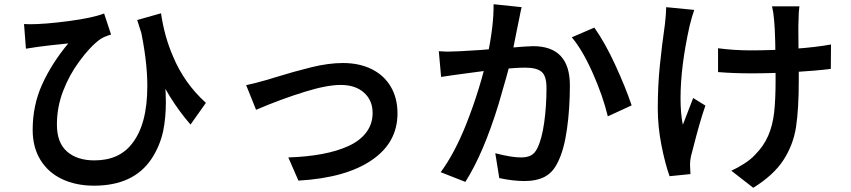

<svg xmlns="http://www.w3.org/2000/svg" viewBox="-20 -821 4040 911"><path d="M802 -551Q855 -425 957 -333L884 -230Q830 -292 785 -365Q699 -504 631 -726L744 -758Q760 -647 802 -551ZM121 -706Q193 -706 306.5 -721Q420 -736 474 -757L507 -657Q476 -648 457 -636Q408 -601 355 -528Q308 -464 279 -388Q250 -312 250 -230Q250 -144 298 -102Q346 -60 428 -60Q545 -60 606 -139Q679 -230 679 -413Q679 -536 644 -696L749 -520Q767 -429 767 -336Q767 -262 754 -198Q738 -126 698 -66Q613 60 426 60Q341 60 275 29Q209 -2 172 -62Q135 -122 135 -205Q135 -321 180 -420.5Q225 -520 304 -615Q205 -605 162 -599Q115 -592 103 -590L94 -707Z M1250 -443 1279 -452Q1376 -482 1457.5 -502Q1539 -522 1607 -522Q1685 -522 1743.5 -493Q1802 -464 1834 -410Q1866 -356 1866 -283Q1866 -145 1745 -62Q1622 23 1396 36L1348 -74Q1528 -80 1633 -128Q1688 -153 1718 -193Q1748 -233 1748 -285Q1748 -345 1707 -381.5Q1666 -418 1597 -418Q1531 -418 1428 -386Q1314 -351 1195 -300L1148 -417Q1176 -422 1250 -443Z M2447 -750Q2445 -742 2443.5 -732Q2442 -722 2439 -711L2406 -546Q2391 -480 2346 -328Q2274 -93 2188 42L2071 -4Q2136 -92 2191 -229Q2226 -317 2252 -402.5Q2278 -488 2292 -552Q2323 -696 2322 -801L2455 -787Q2452 -777 2450.5 -767.5Q2449 -758 2447 -750ZM2977 -321 2864 -269Q2840 -368 2791.5 -476.5Q2743 -585 2693 -644L2800 -690Q2851 -618 2899.5 -512.5Q2948 -407 2977 -321ZM2102 -576Q2122 -576 2164 -578Q2205 -580 2263 -584L2299 -587L2391 -594Q2487 -602 2509 -602Q2684 -602 2684 -416Q2684 -306 2670 -207.5Q2656 -109 2627 -52Q2604 -3 2565 17.5Q2526 38 2468 38Q2415 38 2349 24L2330 -94Q2406 -74 2452 -74Q2480 -74 2499 -83.5Q2518 -93 2530 -119Q2551 -161 2562 -239Q2573 -317 2573 -404Q2573 -461 2549.5 -480.5Q2526 -500 2473 -500Q2384 -500 2178 -471L2127 -464Q2078 -457 2073 -456L2062 -578Q2090 -576 2102 -576Z M3769 -725Q3768 -712 3768 -679L3769 -553Q3769 -507 3770 -487V-440Q3770 -303 3757 -218.5Q3744 -134 3697.5 -62Q3651 10 3554 70L3450 -11Q3479 -24 3511 -44.5Q3543 -65 3562 -86Q3603 -127 3624.5 -176Q3646 -225 3653 -286Q3660 -347 3660 -441Q3660 -660 3653 -725Q3651 -749 3649 -761Q3645 -779 3643 -791H3773Q3769 -763 3769 -725ZM3541 -582Q3646 -582 3749.5 -589.5Q3853 -597 3923 -610L3922 -494Q3849 -485 3747.5 -479Q3646 -473 3544 -473Q3461 -473 3387 -479V-592Q3463 -582 3541 -582ZM3252 -698Q3209 -505 3209 -355Q3209 -281 3220 -229L3269 -356L3327 -320Q3301 -247 3266 -108Q3264 -102 3259 -82Q3254 -60 3254 -40L3256 5L3157 15Q3136 -43 3118.5 -131.5Q3101 -220 3101 -307Q3101 -415 3111 -512Q3121 -609 3135 -707Q3137 -721 3139 -749L3141 -787L3274 -774Q3263 -743 3252 -698Z"/></svg>

Font: Merged Yaku Han JP SemiBold
Style: Regular
Weight: 600
Designer: Ryoko NISHIZUKA 西塚涼子 (kana, bopomofo & ideographs); Paul D. Hunt (Latin, Greek & Cyrillic); Sandoll Communications 산돌커뮤니
Foundry: Adobe
Version: Version 2.004